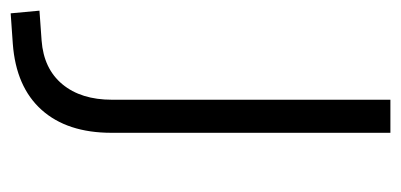

<svg xmlns="http://www.w3.org/2000/svg" viewBox="-226 -529 752 360"><g transform="rotate(90 150.0 -349.0)"><path d="M-5 7 -10 -47 46 -51Q99 -55 128 -90Q157 -125 157 -183V-705H219V-182Q219 -99 176 -51Q133 -3 52 3Z"/></g></svg>

Font: Nunito Sans Light
Style: Regular
Weight: 300
Designer: Vernon Adams
Foundry: Vernon Adams
Version: Version 3.101; ttfautohint (v1.8.4.7-5d5b);gftools[0.9.27]